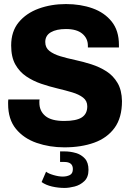

<svg xmlns="http://www.w3.org/2000/svg" viewBox="-20 -716 640 946"><path d="M297 10Q224 10 160.5 -12Q97 -34 58.5 -81Q20 -128 20 -204Q20 -209 20 -214.5Q20 -220 21 -226H175Q174 -222 174 -218.5Q174 -215 174 -210Q174 -169 203.5 -144.5Q233 -120 296 -120Q356 -120 383 -137.5Q410 -155 410 -192Q410 -219 389.5 -235Q369 -251 335.5 -261Q302 -271 262 -280.5Q222 -290 182.5 -303.5Q143 -317 109.5 -339.5Q76 -362 55.5 -398.5Q35 -435 35 -492Q35 -561 72 -606Q109 -651 170.5 -673.5Q232 -696 305 -696Q377 -696 436 -675Q495 -654 530.5 -609.5Q566 -565 566 -495V-482H413V-491Q413 -527 385.5 -550Q358 -573 305 -573Q258 -573 230.5 -557Q203 -541 203 -509Q203 -481 223.5 -465Q244 -449 277 -439Q310 -429 350 -420.5Q390 -412 430.5 -399Q471 -386 504.5 -364.5Q538 -343 559 -307.5Q580 -272 581 -218Q581 -136 544.5 -86Q508 -36 444 -13Q380 10 297 10ZM298 210Q267 210 236.5 203Q206 196 185 181L207 130Q218 139 243.5 146.5Q269 154 289 154Q309 154 324 146.5Q339 139 339 117Q339 82 297 82H276V30H298Q327 30 354 38Q381 46 398.5 65.5Q416 85 416 121Q416 157 395.5 176.5Q375 196 347.5 203Q320 210 298 210Z"/></svg>

Font: Chivo Mono
Style: Bold
Weight: 700
Monospace: yes
Designer: Hector Gatti
Foundry: Omnibus-Type
Version: Version 1.008; ttfautohint (v1.8.4.7-5d5b)